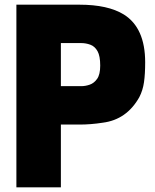

<svg xmlns="http://www.w3.org/2000/svg" viewBox="-20 -800 660 820"><path d="M240 0H50V-780H319Q441 -780 509 -738Q600 -681 600 -534Q600 -484 595 -449Q590 -414 575 -385Q521 -289 419 -276Q368 -268 319 -268H240ZM327 -432Q345 -432 363.5 -438.5Q382 -445 395 -463.5Q408 -482 408 -520Q408 -561 396.5 -581.5Q385 -602 366 -609Q347 -616 327 -616H240V-432Z"/></svg>

Font: Tanohe Sans Black
Style: Regular
Weight: 900
Designer: Village Type and Design LLC & Cristiano Sobral
Foundry: Cooper Hewitt Smithsonian Design Museum
Version: Version 1.00;March 11, 2020;FontCreator 12.0.0.2522 64-bit; 